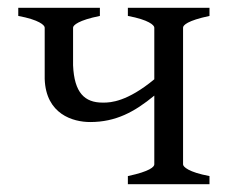

<svg xmlns="http://www.w3.org/2000/svg" viewBox="-20 -474 585 494"><path d="M451 -51V-403C451 -409 462 -421 519 -433V-454H309V-433C363 -423 377 -409 377 -403V-270C307 -212 264 -210 247 -210H244C198 -210 171 -235 168 -306V-403C168 -409 182 -422 237 -433V-454H27V-433C81 -423 95 -409 95 -403V-271C98 -180 168 -160 212 -160C278 -160 326 -186 377 -228V-51C377 -45 366 -33 309 -21V0H519V-21C465 -31 451 -45 451 -51Z"/></svg>

Font: Temporarium
Style: Regular
Weight: 400
Version: Version 1.1